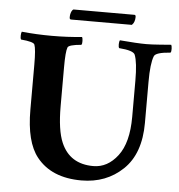

<svg xmlns="http://www.w3.org/2000/svg" viewBox="-54 -820 821 880"><g transform="rotate(5 356.5 -380.5)"><path d="M234.4 -732.4Q234.4 -743.2 237.3 -752Q240.2 -760.7 243.7 -764.6Q247.1 -768.6 249 -768.6H529.3Q535.2 -768.6 535.2 -758.8Q535.2 -747.1 531.7 -737.8Q528.3 -728.5 524.4 -725.6L521.5 -721.7H240.2Q240.2 -721.7 236.3 -723.6Q234.4 -726.6 234.4 -732.4ZM161.1 -639.6Q232.4 -639.6 298.8 -646.5Q301.8 -641.6 302.2 -628.4Q302.7 -615.2 298.8 -610.4Q241.2 -605.5 236.3 -592.8Q228.5 -573.2 228.5 -501V-322.3Q228.5 -211.9 252.9 -155.3Q293 -61.5 401.4 -61.5Q466.8 -61.5 513.2 -122.1Q559.6 -182.6 559.6 -301.8V-467.8Q559.6 -552.7 545.9 -586.9Q538.1 -605.5 472.7 -610.4Q468.8 -615.2 469.2 -628.4Q469.7 -641.6 472.7 -646.5Q552.7 -639.6 594.7 -639.6Q619.1 -639.6 658.2 -642.6Q697.3 -645.5 709 -646.5Q711.9 -641.6 712.4 -628.4Q712.9 -615.2 709 -610.4Q640.6 -605.5 633.8 -586.9Q620.1 -552.7 620.1 -468.8V-279.3Q620.1 -137.7 543.5 -64.5Q466.8 8.8 352.5 8.8Q214.8 8.8 146.5 -77.1Q91.8 -145.5 91.8 -293.9V-501Q91.8 -573.2 84 -592.8Q79.1 -605.5 21.5 -610.4Q17.6 -615.2 18.1 -628.4Q18.6 -641.6 21.5 -646.5Q87.9 -639.6 161.1 -639.6Z"/></g></svg>

Font: Crimson
Style: Bold
Weight: 700
Version: Version 0.8 ; ttfautohint (v1.00) -l 8 -r 50 -G 200 -x 14 -D